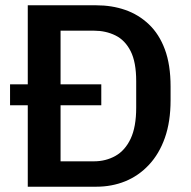

<svg xmlns="http://www.w3.org/2000/svg" viewBox="-20 -706 722 726"><path d="M85 0V-686H344Q403 -686 453.5 -668.5Q504 -651 543 -614Q582 -577 603.5 -519Q625 -461 625 -379V-327Q625 -246 603.5 -185Q582 -124 543 -82.5Q504 -41 453.5 -20.5Q403 0 344 0ZM209 -96H335Q380 -96 416.5 -116.5Q453 -137 474 -181.5Q495 -226 495 -299V-399Q495 -471 474 -512.5Q453 -554 416.5 -572Q380 -590 335 -590H209ZM18 -308V-387H363V-308Z"/></svg>

Font: Chivo Medium Medium
Style: Regular
Weight: 500
Version: Version 2.002